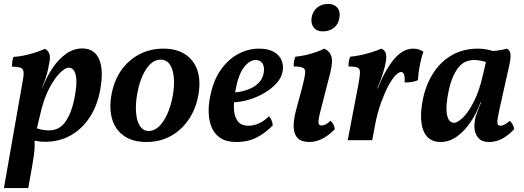

<svg xmlns="http://www.w3.org/2000/svg" viewBox="-20 -715 2671 979"><path d="M0 244 92 -281Q101 -324 100.5 -343.5Q100 -363 86.5 -369Q73 -375 41 -375Q41 -388 42.5 -401Q44 -414 49 -425Q73 -426 102.5 -432Q132 -438 160.5 -447.5Q189 -457 209 -466Q226 -457 231.5 -441Q237 -425 232 -398Q229 -380 224.5 -359.5Q220 -339 213.5 -319Q207 -299 200 -281L189 -249L152 -24Q158 2 156.5 36.5Q155 71 144 132L124 244ZM125 -7 159 -65Q172 -58 191.5 -54Q211 -50 228 -50Q283 -50 313.5 -94Q344 -138 358 -206Q375 -286 367 -328Q359 -370 330 -370Q313 -370 285 -342.5Q257 -315 229 -260.5Q201 -206 183 -123L164 -43L122 -50L174 -266H196Q217 -322 248 -368Q279 -414 317.5 -441Q356 -468 399 -468Q433 -468 455 -452Q477 -436 488 -406.5Q499 -377 499 -337Q499 -297 489 -247Q475 -175 437.5 -117Q400 -59 342 -25.5Q284 8 209 8Q186 8 163 3.5Q140 -1 125 -7Z M726 9Q657 9 612.5 -22Q568 -53 552 -107Q536 -161 548 -230Q561 -303 597.5 -355.5Q634 -408 689.5 -437.5Q745 -467 813 -467Q881 -467 925 -437.5Q969 -408 986.5 -356Q1004 -304 992 -234Q980 -162 943 -107Q906 -52 851 -21.5Q796 9 726 9ZM739 -47Q766 -47 790 -69.5Q814 -92 832.5 -132.5Q851 -173 861 -227Q875 -308 858.5 -359.5Q842 -411 799 -411Q758 -411 726 -363.5Q694 -316 680 -239Q670 -182 674 -138.5Q678 -95 694.5 -71Q711 -47 739 -47Z M1185 9Q1134 9 1103.5 -11.5Q1073 -32 1059 -66Q1045 -100 1044 -141.5Q1043 -183 1052 -225Q1068 -305 1105.5 -358.5Q1143 -412 1194 -439.5Q1245 -467 1301 -467Q1348 -467 1376.5 -450.5Q1405 -434 1416 -407Q1427 -380 1421 -350Q1415 -318 1390 -290.5Q1365 -263 1329 -241.5Q1293 -220 1250 -207Q1207 -194 1163 -193L1166 -243Q1227 -246 1271 -271Q1315 -296 1324 -340Q1330 -371 1319.5 -390Q1309 -409 1283 -409Q1252 -409 1223 -370.5Q1194 -332 1180 -251Q1172 -207 1172.5 -166.5Q1173 -126 1190 -100Q1207 -74 1247 -74Q1274 -74 1300.5 -86Q1327 -98 1351 -122Q1360 -113 1364.5 -102Q1369 -91 1371 -76Q1335 -38 1290 -14.5Q1245 9 1185 9Z M1558 9Q1517 9 1498 -10.5Q1479 -30 1477.5 -65Q1476 -100 1488 -147L1522 -274Q1534 -320 1536 -341.5Q1538 -363 1524.5 -369.5Q1511 -376 1478 -376Q1477 -389 1479 -402Q1481 -415 1486 -426Q1510 -428 1537.5 -434Q1565 -440 1590.5 -449Q1616 -458 1634 -467Q1662 -454 1670 -426.5Q1678 -399 1664 -344L1615 -153Q1602 -103 1604 -89Q1606 -75 1619 -75Q1628 -75 1640 -80.5Q1652 -86 1665 -99Q1674 -92 1680 -80.5Q1686 -69 1687 -56Q1657 -25 1624 -8Q1591 9 1558 9ZM1625 -555Q1595 -555 1579.5 -575Q1564 -595 1569 -626Q1575 -659 1598 -677Q1621 -695 1654 -695Q1684 -695 1700.5 -675Q1717 -655 1710 -622Q1705 -591 1682.5 -573Q1660 -555 1625 -555Z M1924 -467Q1942 -460 1947 -443.5Q1952 -427 1947 -399Q1943 -374 1931.5 -338Q1920 -302 1903 -263H1905L1925 -309Q1947 -355 1972 -391Q1997 -427 2025.5 -447Q2054 -467 2087 -467Q2117 -467 2139 -451Q2127 -418 2120 -379.5Q2113 -341 2111 -306Q2097 -300 2079.5 -297Q2062 -294 2043 -295Q2045 -324 2040 -336Q2035 -348 2025 -348Q2015 -348 1998.5 -332.5Q1982 -317 1961 -279Q1944 -248 1924 -194Q1904 -140 1892 -76L1878 0H1753L1807 -282Q1815 -325 1815.5 -345Q1816 -365 1802.5 -370.5Q1789 -376 1757 -376Q1757 -389 1759 -402.5Q1761 -416 1766 -426Q1790 -428 1819 -434Q1848 -440 1876 -449Q1904 -458 1924 -467Z M2565 -467Q2574 -462 2579 -453Q2584 -444 2583.5 -425.5Q2583 -407 2575 -374L2527 -159Q2515 -105 2516 -89.5Q2517 -74 2532 -74Q2542 -74 2553 -80Q2564 -86 2580 -99Q2588 -91 2594 -79.5Q2600 -68 2602 -57Q2575 -27 2543 -9Q2511 9 2474 9Q2444 9 2428 -3.5Q2412 -16 2405 -35.5Q2398 -55 2399 -77.5Q2400 -100 2405 -119Q2409 -130 2414 -145Q2419 -160 2425.5 -175Q2432 -190 2437 -202L2471 -360L2448 -454Q2481 -453 2511 -456.5Q2541 -460 2565 -467ZM2501 -452 2467 -394Q2454 -401 2434.5 -405Q2415 -409 2398 -409Q2344 -409 2313 -365Q2282 -321 2268 -253Q2251 -173 2259 -131Q2267 -89 2295 -89Q2313 -89 2341 -116Q2369 -143 2397 -198.5Q2425 -254 2443 -336L2462 -416L2503 -409L2452 -193H2430Q2410 -137 2378.5 -91Q2347 -45 2308.5 -18Q2270 9 2227 9Q2193 9 2171 -6.5Q2149 -22 2138 -51.5Q2127 -81 2127 -122Q2127 -163 2137 -212Q2152 -284 2189 -342Q2226 -400 2284 -433.5Q2342 -467 2417 -467Q2441 -467 2463.5 -462.5Q2486 -458 2501 -452Z"/></svg>

Font: Vollkorn SemiBold
Style: Italic
Weight: 600
Italic angle: -11°
Designer: Friedrich Althausen
Foundry: Friedrich Althausen
Version: Version 5.000